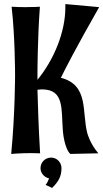

<svg xmlns="http://www.w3.org/2000/svg" viewBox="-20 -736 507 943"><path d="M177 17C169 -114 166 -225 164 -295C172 -296 179 -297 186 -297C298 -297 280 -198 289 -91C289 -91 295 -10 325 20L463 17C422 -31 409 -81 409 -81C381 -186 418 -318 279 -354C300 -397 352 -499 467 -701L301 -716V-700C301 -578 245 -443 164 -344V-374C164 -374 164 -542 176 -703C176 -703 150 -701 108 -701C88 -701 64 -701 37 -703C54 -559 54 -367 54 -367C54 -367 54 -175 35 20C35 20 79 16 134 16C148 16 162 17 177 17ZM282 90C282 61 259 38 231 38C202 38 179 61 179 90C179 114 197 135 221 140C214 161 204 172 204 172L236 187C266 157 282 132 282 90Z"/></svg>

Font: Rum Raisin
Style: Regular
Weight: 400
Designer: Astigmatic (AOETI)
Foundry: Astigmatic (AOETI)
Version: Version 1.000